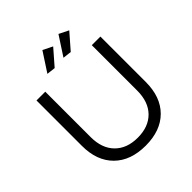

<svg xmlns="http://www.w3.org/2000/svg" viewBox="-238 -1069 1241 1241"><g transform="rotate(-45 382.5 -449.0)"><path d="M347.2 -903.8 413.1 -871.1 320.8 -765.1 261.2 -772ZM494.1 -903.8 560.1 -871.1 467.8 -765.1 408.2 -772ZM169.9 -285.2Q169.9 -182.6 226.8 -124.8Q283.7 -66.9 382.8 -66.9Q481.9 -66.9 538.6 -124.5Q595.2 -182.1 595.2 -285.2V-700.2H673.8V-285.2Q673.8 -148.4 596.7 -71.3Q519.5 5.9 382.8 5.9Q245.6 5.9 167.7 -71.3Q89.8 -148.4 89.8 -285.2V-700.2H169.9Z"/></g></svg>

Font: Montserrat-Arabic Light
Style: Regular
Weight: 300
Designer: Mohamed Gaber
Foundry: Kief Type Foundry
Version: Version 5.008;PS 005.008;hotconv 1.0.88;makeotf.lib2.5.64775